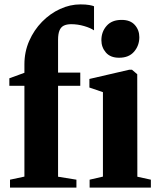

<svg xmlns="http://www.w3.org/2000/svg" viewBox="-20 -853 714 873"><path d="M25.5 0V-36L91 -50V-463H22.5V-497L91 -522V-560.5Q91 -617.5 112.8 -667Q134.5 -716.5 171.2 -754Q208 -791.5 253.2 -812.2Q298.5 -833 345.5 -833Q370.5 -833 385.8 -830.2Q401 -827.5 407.5 -824.5V-715Q391.5 -726 362.5 -734.5Q333.5 -743 304 -743Q283.5 -743 270.2 -736.5Q257 -730 250.5 -714.5Q244 -699 244 -672V-523H345V-463H244V-49.5L327.5 -36V0ZM387.5 0V-36L448 -50V-434L386.5 -455V-494L568 -536H580L604 -515.5L604.5 -49.5L666 -36V0ZM521 -590.5Q482 -590.5 461.5 -614.2Q441 -638 441 -670Q441 -708.5 464.8 -735.5Q488.5 -762.5 532.5 -762.5H533.5Q572.5 -762.5 593 -739.5Q613.5 -716.5 613.5 -684Q613.5 -646 589.8 -618.2Q566 -590.5 522 -590.5Z"/></svg>

Font: Merriweather 96pt ExtraBold
Style: Regular
Weight: 800
Version: Version 2.100